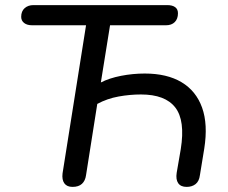

<svg xmlns="http://www.w3.org/2000/svg" viewBox="-20 -725 892 752"><path d="M264 7Q242 7 232 -7Q222 -21 225 -46L317 -626H106Q86 -626 74.5 -635Q63 -644 63 -659Q63 -681 76.5 -693Q90 -705 111 -705H635Q655 -705 666 -697Q677 -689 677 -673Q677 -651 664.5 -638.5Q652 -626 630 -626H411L375 -402Q408 -419 454 -428Q500 -437 547 -437Q634 -437 691 -403Q748 -369 771.5 -303.5Q795 -238 780 -143L763 -39Q760 -15 746 -4Q732 7 711 7Q688 7 678 -7.5Q668 -22 672 -48L688 -141Q706 -253 666.5 -304Q627 -355 532 -355Q489 -355 444.5 -347Q400 -339 361 -318L317 -39Q314 -17 301 -5Q288 7 264 7Z"/></svg>

Font: Nunito Medium
Style: Italic
Weight: 500
Designer: Vernon Adams
Foundry: Vernon Adams
Version: Version 3.601